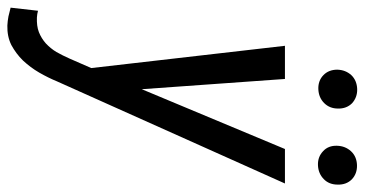

<svg xmlns="http://www.w3.org/2000/svg" viewBox="-294 -511 977 514"><g transform="rotate(90 194.0 -253.5)"><path d="M123 -668.5C123 -653.3 127.9 -640.6 137.7 -631.3C147 -622.1 159.7 -617.2 174.8 -617.7C189.9 -618.2 202.6 -623.5 212.4 -633.3C222.2 -643.1 227.1 -655.3 227.1 -670.4C227.5 -685.5 222.7 -698.2 212.9 -708C202.6 -717.3 189.9 -722.2 174.8 -721.7C159.7 -721.2 147 -715.8 137.7 -706.1C128.4 -695.8 123.5 -683.6 123 -668.5ZM326.7 -667.5C326.2 -652.3 331.1 -639.6 341.3 -630.4C351.1 -621.1 363.3 -616.2 378.4 -616.7C393.6 -617.2 406.2 -622.6 416 -632.3C425.8 -641.6 430.7 -654.3 430.7 -669.4C431.2 -685.1 426.3 -697.8 416.5 -707.5C406.7 -716.8 394 -721.7 378.4 -721.2C363.3 -720.7 350.6 -715.3 341.3 -705.1C332 -694.8 327.1 -682.6 326.7 -667.5ZM335.4 -528.3 175.3 -145 147.9 -528.3H59.1L118.7 -9.8L93.3 48.3C87.9 60.5 82 72.3 75.7 83.5C69.3 94.2 61.5 103.5 52.7 111.8C43.9 119.6 33.7 126 22.5 130.4C11.2 134.8 -2 136.2 -16.6 135.7C-22.9 135.3 -29.3 134.3 -34.7 132.8L-43 206.1L-19.5 211.9C-11.2 213.4 -3.4 214.4 4.9 214.8C23.9 215.3 41.5 211.9 57.1 204.1C72.3 195.8 86.4 185.5 98.6 172.9C110.8 159.7 121.6 145.5 130.9 129.4C140.1 113.3 147.9 97.7 154.3 82L427.7 -528.3Z"/></g></svg>

Font: Roboto Condensed
Style: Italic
Weight: 400
Designer: Google
Version: Version 1.000;PS 001.000;hotconv 1.0.88;makeotf.lib2.5.64775